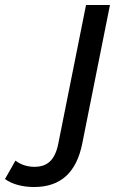

<svg xmlns="http://www.w3.org/2000/svg" viewBox="-197 -550 501 770"><path d="M-60 200C47 200 110 141 133 25L244 -530H148L37 25C24 91 -6 119 -59 119C-88 119 -115 110 -135 94L-177 168C-148 189 -107 200 -60 200Z"/></svg>

Font: AWKNG-Font Medium
Style: Italic
Weight: 500
Italic angle: -11.3°
Designer: Awakening Church
Foundry: Awakening Church
Version: Version 1.700;PS 001.700;hotconv 1.0.88;makeotf.lib2.5.64775